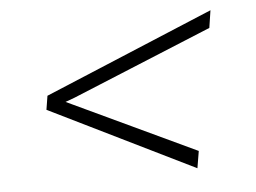

<svg xmlns="http://www.w3.org/2000/svg" viewBox="-38 -572 663 498"><g transform="rotate(-5 293.5 -323.5)"><path d="M80.1 -305.7 457 -120.6 464.4 -165 148.9 -313.5 131.3 -321.8 155.3 -330.6 519.5 -480.5 526.4 -525.9 85.9 -341.8Z"/></g></svg>

Font: Roboto Mono ExtraLight
Style: Italic
Weight: 250
Italic angle: -10°
Monospace: yes
Designer: Google
Version: Version 3.000